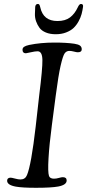

<svg xmlns="http://www.w3.org/2000/svg" viewBox="-20 -917 429 945"><path d="M153.3 -883.8Q155.3 -897.5 166.5 -897.5Q171.9 -897.5 174.1 -893.3Q176.3 -889.2 178.2 -880.9Q192.9 -813.5 262.7 -813.5Q301.3 -813.5 324.7 -831.3Q348.1 -849.1 362.8 -880.9Q370.1 -897.5 378.4 -897.5Q390.6 -897.5 388.7 -883.8Q386.2 -865.2 381.6 -847.9Q377 -830.6 366.7 -811.8Q356.4 -793 342.3 -779.5Q328.1 -766.1 305.4 -757.3Q282.7 -748.5 254.4 -748.5Q226.1 -748.5 205.6 -757.1Q185.1 -765.6 174.6 -779.8Q164.1 -793.9 157.7 -811.8Q151.4 -829.6 151.9 -847.9Q152.3 -866.2 153.3 -883.8ZM155.8 -295.4 173.3 -450.7Q189.5 -579.1 188.7 -621.8Q188 -664.6 165 -664.6Q152.3 -664.6 131.6 -659.7Q110.8 -654.8 107.4 -654.8Q90.8 -654.8 90.8 -671.9Q90.8 -681.2 98.4 -686.5Q106 -691.9 123.5 -695.8Q180.2 -707.5 248.5 -707.5Q306.6 -707.5 346.2 -701.7Q365.7 -698.7 374 -692.4Q382.3 -686 382.3 -674.3Q382.3 -659.7 362.8 -659.7Q356.9 -659.7 344 -663.1Q331.1 -666.5 321.3 -666.5Q307.1 -666.5 298.3 -654.5Q289.6 -642.6 278.3 -593.5Q267.1 -544.4 254.4 -446.8L235.4 -301.8Q222.7 -206.1 218.8 -137.7Q214.8 -69.3 221.2 -50.8Q226.1 -37.6 245.6 -37.6Q257.3 -37.6 270 -41.3Q282.7 -44.9 289.1 -44.9Q308.1 -44.9 308.1 -28.8Q308.1 -6.8 266.6 1Q232.9 7.3 156.7 7.3Q88.9 7.3 57.6 1.5Q15.1 -6.3 15.1 -27.3Q15.1 -41 29.8 -42.5Q36.6 -43 53.2 -38.3Q69.8 -33.7 80.6 -33.7Q104 -33.7 112.8 -55.2Q133.8 -105 155.8 -295.4Z"/></svg>

Font: Cooper*
Style: Italic
Weight: 400
Italic angle: -7°
Designer: Owen Earl
Foundry: indestructible type*
Version: Version 0.001